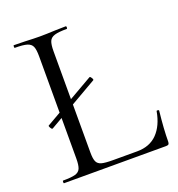

<svg xmlns="http://www.w3.org/2000/svg" viewBox="-117 -721 756 817"><g transform="rotate(-20 261.5 -312.5)"><path d="M68 -235Q64 -235 59.5 -243.5Q55 -252 58 -253L291 -387H292Q296 -387 300.5 -378.5Q305 -370 301 -369L69 -235ZM265 -21H374Q431 -21 465 -56Q499 -91 510 -153Q510 -156 515.5 -155.5Q521 -155 521 -152Q512 -69 512 -15Q512 -7 509 -3.5Q506 0 497 0H35Q33 0 33 -6Q33 -12 35 -12Q73 -12 90.5 -17Q108 -22 114 -36.5Q120 -51 120 -81V-544Q120 -574 114 -588Q108 -602 90.5 -607.5Q73 -613 35 -613Q33 -613 33 -619Q33 -625 35 -625L84 -624Q126 -622 152 -622Q180 -622 222 -624L270 -625Q273 -625 273 -619Q273 -613 270 -613Q233 -613 215 -607.5Q197 -602 191 -587.5Q185 -573 185 -543V-85Q185 -56 191 -43Q197 -30 213 -25.5Q229 -21 265 -21Z"/></g></svg>

Font: Cormorant SC
Style: Regular
Weight: 400
Designer: Christian Thalmann (Catharsis Fonts)
Foundry: Catharsis Fonts
Version: Version 4.000